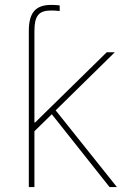

<svg xmlns="http://www.w3.org/2000/svg" viewBox="-20 -757 528 777"><path d="M186.8 -737.2Q203.5 -737.2 221.6 -735.1V-712.4Q203.5 -714.5 186.8 -714.5Q168.3 -714.5 155.4 -710.2Q142.4 -706 134.4 -696.2Q126.4 -686.4 122.9 -670.8Q119.3 -655.2 119.3 -632.1V-261.4H122.2L411.9 -545.5H444.6L205.3 -310.4L453.1 0H423.3L189.6 -294.7L119.3 -225.9V0H96.6V-632.1Q96.6 -687.5 118.3 -712.4Q139.9 -737.2 186.8 -737.2Z"/></svg>

Font: Inter P Thin
Style: Regular
Weight: 100
Designer: Rasmus Andersson
Foundry: rsms
Version: Version 3.018;git-588b23468